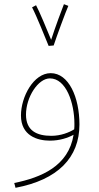

<svg xmlns="http://www.w3.org/2000/svg" viewBox="-20 -666 471 916"><path d="M212 -447 236 -449C250 -492 294 -611 306 -638L285 -646C277 -627 242 -532 224 -476C205 -523 166 -616 152 -641L133 -631C155 -589 195 -488 212 -447ZM54 230C256 192 359 86 359 -72C359 -202 308 -317 222 -317C140 -317 80 -204 80 -115C80 -18 159 5 218 5C265 5 303 -8 331 -23C307 127 176 181 48 207ZM104 -119C104 -203 162 -292 218 -292C295 -292 335 -176 335 -75C335 -66 335 -57 334 -49C310 -34 270 -18 225 -18C156 -18 104 -42 104 -119Z"/></svg>

Font: Noto Sans Arabic SemCond Thin
Style: Regular
Weight: 100
Width: 4
Designer: Monotype Design Team, Nadine Chahine, Nizar Qandah and Khaled Hosny
Foundry: Monotype Imaging Inc.
Version: Version 2.012